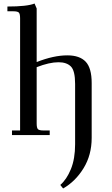

<svg xmlns="http://www.w3.org/2000/svg" viewBox="-20 -766 633 1089"><path d="M22 -702V-729Q134 -729 176 -746L188 -718V-414Q284 -452 362 -452Q432 -452 466 -416Q500 -380 500 -295V16Q500 113 454 188Q408 263 338 303L322 283Q358 252 382 193.5Q406 135 406 52V-290Q406 -365 382 -389Q358 -413 312 -413Q260 -413 188 -385V-66Q188 -41 195 -33.5Q202 -26 227 -26H262V0H48V-26H94V-662Q94 -687 87 -694.5Q80 -702 55 -702Z"/></svg>

Font: Dihjauti
Style: Bold
Weight: 700
Designer: T. Christopher White
Version: Version 3.0.0